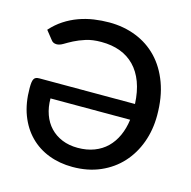

<svg xmlns="http://www.w3.org/2000/svg" viewBox="-108 -836 943 950"><g transform="rotate(15 364.0 -361.0)"><path d="M152.5 -292Q152.5 -247 165.8 -210Q179 -173 204 -146.5Q229 -120 264.8 -105.2Q300.5 -90.5 345 -90.5Q392 -90.5 429.2 -104.8Q466.5 -119 493.5 -145.2Q520.5 -171.5 537.5 -208.8Q554.5 -246 560.5 -292ZM49 -616Q77.5 -648 111.2 -670Q145 -692 182.2 -705.5Q219.5 -719 258.8 -724.8Q298 -730.5 337 -730.5Q411 -730.5 474.5 -705.5Q538 -680.5 584.5 -632Q631 -583.5 657.5 -511.8Q684 -440 684 -347Q684 -272.5 660.5 -208Q637 -143.5 593.2 -95.5Q549.5 -47.5 486.5 -20Q423.5 7.5 344.5 7.5Q278.5 7.5 222.5 -14Q166.5 -35.5 125.8 -76.8Q85 -118 62.2 -178Q39.5 -238 39.5 -315Q39.5 -332.5 41 -343.8Q42.5 -355 46.5 -361.8Q50.5 -368.5 57.2 -371Q64 -373.5 74.5 -373.5H563.5Q560.5 -436.5 542.8 -484Q525 -531.5 494.2 -563.2Q463.5 -595 420.8 -611Q378 -627 324 -627Q278 -627 244.8 -616.2Q211.5 -605.5 187 -592.8Q162.5 -580 144.8 -569.2Q127 -558.5 112 -558.5Q93.5 -558.5 84 -572Z"/></g></svg>

Font: Lato 2
Style: Regular
Weight: 600
Designer: Lukasz Dziedzic with Adam Twardoch and Botio Nikoltchev
Foundry: tyPoland Lukasz Dziedzic
Version: Version 2.015; 2015-08-06; http://www.latofonts.com/